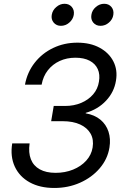

<svg xmlns="http://www.w3.org/2000/svg" viewBox="-20 -959 643 991"><path d="M260.3 11.2Q186 11.2 133.3 -17.8Q80.6 -46.9 56.4 -98.9Q32.2 -150.9 43 -218.8H132.8Q126 -170.9 139.4 -137Q152.8 -103 185.3 -85Q217.8 -66.9 267.1 -66.9Q315.9 -66.9 356.9 -83.5Q397.9 -100.1 424.8 -129.6Q451.7 -159.2 458 -197.3Q464.8 -238.3 447.8 -268.8Q430.7 -299.3 393.8 -316.4Q356.9 -333.5 302.7 -333.5H244.1L257.3 -412.1H316.4Q361.8 -412.1 399.2 -428Q436.5 -443.8 460.7 -471.9Q484.9 -500 490.7 -537.6Q497.1 -574.7 484.6 -602.3Q472.2 -629.9 442.9 -645.5Q413.6 -661.1 369.1 -661.1Q324.7 -661.1 288.1 -644.3Q251.5 -627.4 227.1 -596.4Q202.6 -565.4 194.8 -522H108.9Q120.6 -585.9 158.9 -635Q197.3 -684.1 254.4 -711.4Q311.5 -738.8 379.4 -738.8Q446.3 -738.8 494.4 -712.6Q542.5 -686.5 565.2 -642.1Q587.9 -597.7 578.6 -543Q569.3 -483.9 527.3 -439.2Q485.4 -394.5 422.4 -376.5V-374Q467.8 -366.2 497.8 -341.6Q527.8 -316.9 540 -279.5Q552.2 -242.2 544.9 -197.3Q535.2 -137.7 494.6 -90.3Q454.1 -43 393.1 -15.9Q332 11.2 260.3 11.2ZM499 -825.7Q475.1 -825.7 461.4 -842.3Q447.8 -858.9 451.7 -882.3Q455.1 -906.2 474.6 -922.9Q494.1 -939.5 517.6 -939.5Q541.5 -939.5 555.2 -922.9Q568.8 -906.2 564.9 -882.3Q561.5 -858.9 542 -842.3Q522.5 -825.7 499 -825.7ZM294.4 -825.7Q271 -825.7 257.1 -842.3Q243.2 -858.9 247.1 -882.3Q251 -906.2 270.5 -922.9Q290 -939.5 313 -939.5Q336.9 -939.5 350.8 -922.9Q364.7 -906.2 360.8 -882.3Q356.9 -858.9 337.6 -842.3Q318.4 -825.7 294.4 -825.7Z"/></svg>

Font: Inter 28pt
Style: Italic
Weight: 400
Italic angle: -9.3988°
Designer: Rasmus Andersson
Foundry: rsms
Version: Version 4.001;git-66647c0bb